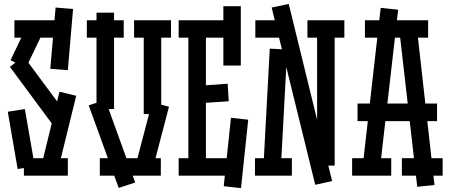

<svg xmlns="http://www.w3.org/2000/svg" viewBox="-20 -904 2318 988"><path d="M266.1 -865.2 356 -857.9 329.1 -543 238.8 -549.8ZM258.8 -252 30.8 -560.1 102.1 -613.8 331.1 -305.2ZM278.8 -30.8 192.9 -51.8 286.1 -432.1 372.1 -411.1ZM54.2 -799.8H307.1V-710H54.2ZM34.2 -594.2 124 -782.2 204.1 -744.1 113.8 -555.2ZM159.2 -47.9 70.8 -34.2 20 -329.1 107.9 -342.8ZM103 -89.8H329.1V0H103Z M522 -390.1 675.8 35.2 590.8 63 436.5 -361.8ZM807.6 0H493.7V-89.8H807.6ZM849.6 -355 765.6 -34.2 678.7 -57.1 762.7 -377ZM476.6 -342.8V-838.9H566.9V-342.8ZM426.8 -799.8H616.7V-710H426.8ZM669.9 -799.8H859.9V-710H669.9ZM719.7 -316.9V-765.1H809.6V-316.9Z M949.2 -35.2V-765.1H1039.6V-35.2ZM899.4 -89.8H1189.5V0H899.4ZM899.4 -799.8H1183.6V-710H899.4ZM1129.4 -566.9V-872.1H1219.2V-566.9ZM1131.3 54.2 1168.5 -297.9 1257.3 -288.1 1220.2 64ZM989.3 -461.9 1151.4 -473.1 1157.2 -382.8 995.6 -372.1Z M1702.1 -762.2V-51.8H1611.8V-762.2ZM1458 -648.9 1424.8 -32.2 1335 -37.1 1368.2 -653.8ZM1602.1 46.9 1377.9 -865.2 1465.8 -883.8 1689 27.8ZM1752 -710H1562V-799.8H1752ZM1481.9 0H1292V-89.8H1481.9ZM1464.8 -710H1293.9V-799.8H1464.8Z M1819.8 -371.1H2229V-280.8H1819.8ZM1845.2 -39.1 1939 -863.8 2028.8 -854 1934.1 -28.8ZM2215.8 47.9 2127 57.1 2031.7 -775.9 2122.1 -786.1ZM1857.9 -799.8H2183.1V-710H1857.9ZM1792 -89.8H1993.2V0H1792ZM2047.9 -89.8H2257.8V0H2047.9Z"/></svg>

Font: Opir
Style: Regular
Weight: 400
Designer: Maksym Kobuzan
Version: Version 1.000;FEAKit 1.0